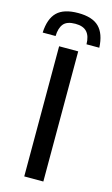

<svg xmlns="http://www.w3.org/2000/svg" viewBox="-151 -810 499 855"><g transform="rotate(15 98.5 -382.5)"><path d="M99 -765Q164.5 -765 195.2 -734.5Q226 -704 229 -640H170Q169.5 -677.5 152.5 -696.5Q135.5 -715.5 99 -715.5Q60 -715.5 44.2 -696Q28.5 -676.5 27.5 -640H-32Q-29 -704.5 2 -734.8Q33 -765 99 -765ZM54.5 0V-600H142.5V0Z"/></g></svg>

Font: Big Shoulders Text Thin Medium
Style: Regular
Weight: 500
Version: Version 2.002